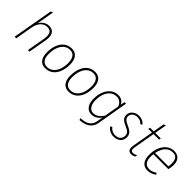

<svg xmlns="http://www.w3.org/2000/svg" viewBox="139 -1816 3123 3123"><g transform="rotate(45 1701.0 -254.5)"><path d="M83 0 207 -704 246 -722 193 -419Q218 -466.5 261.8 -494.8Q305.5 -523 354 -523Q407.5 -523 440 -499Q472.5 -475 483 -428Q493.5 -381 481 -312L426 0H390L445 -316Q460 -403 436 -446Q412 -489 349 -489Q281 -489 234 -437.5Q187 -386 171 -295L120 0Z M794.5 12Q717.5 12 675.5 -41Q633.5 -94 633.5 -193Q633.5 -293 663.8 -367.2Q694 -441.5 749 -482.2Q804 -523 878.5 -523Q956 -523 998.8 -469.8Q1041.5 -416.5 1041.5 -321Q1041.5 -219 1011.5 -144.2Q981.5 -69.5 926 -28.8Q870.5 12 794.5 12ZM800.5 -24Q861.5 -24 907 -60Q952.5 -96 977.5 -161.5Q1002.5 -227 1002.5 -315Q1002.5 -397 969.5 -442Q936.5 -487 875.5 -487Q813.5 -487 768 -450.8Q722.5 -414.5 697.5 -348.2Q672.5 -282 672.5 -192Q672.5 -111 705.8 -67.5Q739 -24 800.5 -24Z M1331.5 12Q1254.5 12 1212.5 -41Q1170.5 -94 1170.5 -193Q1170.5 -293 1200.8 -367.2Q1231 -441.5 1286 -482.2Q1341 -523 1415.5 -523Q1493 -523 1535.8 -469.8Q1578.5 -416.5 1578.5 -321Q1578.5 -219 1548.5 -144.2Q1518.5 -69.5 1463 -28.8Q1407.5 12 1331.5 12ZM1337.5 -24Q1398.5 -24 1444 -60Q1489.5 -96 1514.5 -161.5Q1539.5 -227 1539.5 -315Q1539.5 -397 1506.5 -442Q1473.5 -487 1412.5 -487Q1350.5 -487 1305 -450.8Q1259.5 -414.5 1234.5 -348.2Q1209.5 -282 1209.5 -192Q1209.5 -111 1242.8 -67.5Q1276 -24 1337.5 -24Z M1788.5 213 1774.5 181Q1845.5 177 1893.5 158.8Q1941.5 140.5 1969 105.8Q1996.5 71 2005.5 18L2023.5 -84Q1994.5 -37.5 1951.5 -12.8Q1908.5 12 1857.5 12Q1810 12 1775.5 -13Q1741 -38 1722.2 -84.5Q1703.5 -131 1703.5 -195Q1703.5 -292 1734.8 -366Q1766 -440 1821.8 -481.5Q1877.5 -523 1950.5 -523Q1996.5 -523 2033.5 -499.5Q2070.5 -476 2085.5 -437L2098.5 -511H2134.5L2041.5 23Q2031.5 81 2000.2 121.8Q1969 162.5 1916 185.5Q1863 208.5 1788.5 213ZM1864.5 -24Q1912.5 -24 1955.2 -52.2Q1998 -80.5 2032.5 -135L2076.5 -389Q2060 -435.5 2026 -461.2Q1992 -487 1947.5 -487Q1885.5 -487 1839.5 -451.5Q1793.5 -416 1768 -351.8Q1742.5 -287.5 1742.5 -201Q1742.5 -120 1775.8 -72Q1809 -24 1864.5 -24Z M2366.5 12Q2336 12 2307.5 2.8Q2279 -6.5 2254.8 -23.8Q2230.5 -41 2213.5 -65L2242.5 -88Q2266 -56 2298.5 -39Q2331 -22 2368.5 -22Q2428 -22 2461.2 -52Q2494.5 -82 2494.5 -135Q2494.5 -172 2470.8 -198Q2447 -224 2385.5 -250Q2317.5 -279 2291.5 -310Q2265.5 -341 2265.5 -386Q2265.5 -425 2287 -456Q2308.5 -487 2344.8 -505Q2381 -523 2425.5 -523Q2469 -523 2505.5 -506.2Q2542 -489.5 2564.5 -460L2536.5 -438Q2493 -489 2421.5 -489Q2370.5 -489 2336 -460Q2301.5 -431 2301.5 -386Q2301.5 -354 2324 -330.2Q2346.5 -306.5 2406.5 -280Q2475.5 -250 2503.5 -217.2Q2531.5 -184.5 2531.5 -138Q2531.5 -68.5 2487.8 -28.2Q2444 12 2366.5 12Z M2775.5 12Q2725.5 12 2707.5 -19.8Q2689.5 -51.5 2701.5 -119L2764.5 -478H2680.5L2686.5 -511H2770.5L2804.5 -704L2843.5 -722L2806.5 -511H2933.5L2927.5 -478H2800.5L2737.5 -115Q2728.5 -64 2738.5 -43.5Q2748.5 -23 2781.5 -23Q2799 -23 2819 -29.5Q2839 -36 2858.5 -47L2847.5 -9Q2811.5 12 2775.5 12Z M3148.5 12Q3096 12 3060.2 -11.8Q3024.5 -35.5 3006 -80.8Q2987.5 -126 2987.5 -191Q2987.5 -267 3006.8 -328Q3026 -389 3060 -432.8Q3094 -476.5 3139 -499.8Q3184 -523 3235.5 -523Q3278.5 -523 3313.2 -505.5Q3348 -488 3368.2 -450Q3388.5 -412 3388.5 -350Q3388.5 -330 3385.2 -305.2Q3382 -280.5 3374.5 -245H3029.5Q3022 -179.5 3031.2 -129.8Q3040.5 -80 3071 -52Q3101.5 -24 3157.5 -24Q3186 -24 3217.5 -35.2Q3249 -46.5 3279.5 -69L3298.5 -41Q3268 -18 3231.2 -3Q3194.5 12 3148.5 12ZM3034.5 -278H3343.5Q3352.5 -335.5 3347 -383.8Q3341.5 -432 3315.5 -461Q3289.5 -490 3236.5 -490Q3177 -490 3135.8 -459.8Q3094.5 -429.5 3069.8 -381Q3045 -332.5 3034.5 -278Z"/></g></svg>

Font: Overpass Thin
Style: Italic
Weight: 250
Italic angle: -10°
Designer: Delve Withrington, Dave Bailey, Thomas Jockin
Foundry: Delve Fonts LLC
Version: Version 4.000